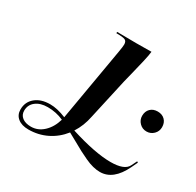

<svg xmlns="http://www.w3.org/2000/svg" viewBox="-178 -1005 1292 1263"><g transform="rotate(30 467.5 -373.5)"><path d="M783.2 -405.8Q783.2 -439.9 804 -460.7Q824.7 -481.4 858.9 -481.4Q893.1 -481.4 913.8 -460.7Q934.6 -439.9 934.6 -405.8Q934.6 -374 912.4 -352.1Q890.1 -330.1 858.9 -330.1Q827.1 -330.1 805.2 -352.5Q783.2 -375 783.2 -405.8ZM913.1 -124.5 890.6 -77.1Q827.6 53.7 726.6 53.7Q701.2 53.7 672.9 46.6Q644.5 39.6 612.1 24.4Q579.6 9.3 554.4 -3.9Q529.3 -17.1 489.7 -39.6Q450.2 -62 427.7 -73.7Q382.3 -16.1 318.4 15.4Q254.4 46.9 179.7 46.9Q128.4 46.9 98.9 22.9Q69.3 -1 69.3 -42Q69.3 -99.1 111.3 -134Q153.3 -168.9 222.7 -168.9Q276.9 -168.9 344.2 -141.1L439.5 -694.8Q446.8 -736.3 446.8 -752Q446.8 -777.3 430.4 -784.4Q414.1 -791.5 364.3 -791.5L365.7 -801.3L509.8 -799.8L626 -800.8Q624 -776.9 612.1 -724.9Q600.1 -672.9 584.5 -610.4Q568.8 -547.9 567.4 -542L499 -234.4Q484.4 -159.2 445.3 -98.6Q636.7 -38.1 754.4 -38.1Q859.4 -38.1 883.8 -87.4L904.8 -129.9ZM338.9 -119.1Q282.2 -144.5 218.3 -144.5Q162.1 -144.5 128.2 -117.9Q94.2 -91.3 94.2 -47.4Q94.2 -15.1 118.4 3.7Q142.6 22.5 184.6 22.5Q237.3 22.5 278.8 -16.1Q320.3 -54.7 338.9 -119.1Z"/></g></svg>

Font: QumpellkaNo12
Style: Regular
Weight: 500
Designer: gluk (gluksza@wp.pl)
Foundry: gluk (gluksza@wp.pl)
Version: Version 00.480